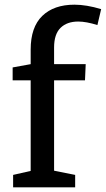

<svg xmlns="http://www.w3.org/2000/svg" viewBox="-20 -800 452 820"><path d="M211 -597V-526H346L343 -457H211V-71L301 -53V0H36V-53L111 -70V-457H34V-512L111 -526V-588Q111 -684 160.5 -732Q210 -780 298 -780Q349 -780 412 -761L396 -693Q348 -708 314 -708Q266 -708 238.5 -681Q211 -654 211 -597Z"/></svg>

Font: Bitter Pro Medium
Style: Regular
Weight: 500
Designer: Sol Matas, and Bitter project Authors
Foundry: Sol Matas
Version: Version 1.010